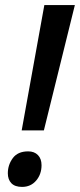

<svg xmlns="http://www.w3.org/2000/svg" viewBox="-20 -734 318 765"><path d="M66.4 -214.4 156.7 -713.9H278.3L154.8 -214.4ZM67.9 10.7Q39.6 10.7 25.4 -3.9Q11.2 -18.6 11.2 -43.5Q11.2 -77.1 31 -104Q50.8 -130.9 92.3 -130.9Q116.7 -130.9 131.1 -116.2Q145.5 -101.6 145.5 -75.7Q145.5 -39.6 124 -14.4Q102.5 10.7 67.9 10.7Z"/></svg>

Font: Open Sans SemiCondensed SemiBold
Style: Italic
Weight: 600
Width: 4
Italic angle: -12°
Designer: Monotype Design Team
Foundry: Monotype Imaging Inc.
Version: Version 3.000